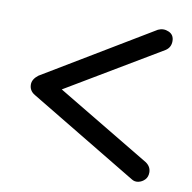

<svg xmlns="http://www.w3.org/2000/svg" viewBox="-67 -692 680 681"><g transform="rotate(10 273.5 -352.0)"><path d="M449 -83 60 -317Q39 -329 39 -352Q39 -371 60 -387L449 -621Q468 -630 487.5 -621.5Q507 -613 507 -590Q507 -567 488 -555L114 -332V-375L488 -151Q507 -138 507 -117Q507 -101 497.5 -91Q488 -81 474.5 -78Q461 -75 449 -83Z"/></g></svg>

Font: Comfortaa
Style: Regular
Weight: 400
Designer: Johan Aakerlund
Foundry: Johan Aakerlund
Version: Version 3.104; ttfautohint (v1.8.1.43-b0c9)